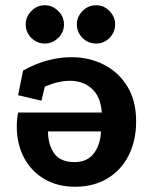

<svg xmlns="http://www.w3.org/2000/svg" viewBox="-20 -692 582 732"><path d="M266 20Q200 20 150 -9Q100 -38 72 -90Q44 -142 44 -211Q44 -224 45.5 -240Q47 -256 50 -263H368Q364 -323 330.5 -353.5Q297 -384 247 -384Q225 -384 201 -378.5Q177 -373 151 -362L138 -308L49 -329L68 -423Q114 -449 161 -461.5Q208 -474 252 -474Q320 -474 376 -445.5Q432 -417 465.5 -362.5Q499 -308 499 -229Q499 -155 470 -98.5Q441 -42 388.5 -11Q336 20 266 20ZM264 -74Q313 -74 338 -107.5Q363 -141 365 -191H163Q163 -141 186.5 -107.5Q210 -74 264 -74ZM347 -672Q376 -672 397.5 -650Q419 -628 419 -599Q419 -569 397.5 -547.5Q376 -526 347 -526Q316 -526 294.5 -547.5Q273 -569 273 -599Q273 -628 294.5 -650Q316 -672 347 -672ZM151 -672Q180 -672 202 -650Q224 -628 224 -599Q224 -569 202 -547.5Q180 -526 151 -526Q121 -526 99.5 -547.5Q78 -569 78 -599Q78 -628 99.5 -650Q121 -672 151 -672Z"/></svg>

Font: Podkova ExtraBold
Style: Regular
Weight: 800
Designer: Ilya Yudin
Foundry: Cyreal (www.cyreal.org)
Version: Version 2.103